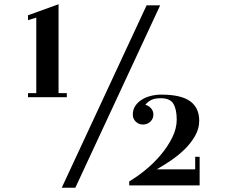

<svg xmlns="http://www.w3.org/2000/svg" viewBox="-20 -817 1064 905"><path d="M256 -378H295V-359H112V-378H151V-734L112 -722V-745L256 -797ZM335 68H271L671 -792H735ZM921 57H589V38Q625 17 664.5 -15Q704 -47 737 -86Q770 -125 791.5 -168Q813 -211 813 -253Q813 -301 797.5 -327.5Q782 -354 738 -354Q709 -354 692.5 -345.5Q676 -337 665 -323Q681 -319 692 -306.5Q703 -294 703 -277Q703 -257 688.5 -243.5Q674 -230 654 -230Q634 -230 620 -243.5Q606 -257 606 -277Q606 -300 617.5 -317.5Q629 -335 648 -347Q667 -359 691 -365Q715 -371 740 -371Q833 -371 876 -340Q919 -309 919 -248Q919 -210 899 -175.5Q879 -141 849 -112Q819 -83 784 -59.5Q749 -36 719 -19H900V-78H921Z"/></svg>

Font: Cafe24 ClassicType
Style: Regular
Weight: 400
Designer: Cafe24 thkim, hmlim, mnelim & 4IR
Foundry: Cafe24
Version: Version 1.000